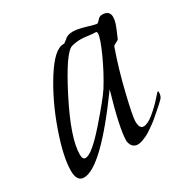

<svg xmlns="http://www.w3.org/2000/svg" viewBox="-100 -758 543 558"><g transform="rotate(-30 171.0 -479.0)"><path d="M332 -370Q331 -369 323 -361.5Q315 -354 310 -350Q305 -346 295.5 -337.5Q286 -329 279 -324Q272 -319 262 -312Q252 -305 244.5 -301.5Q237 -298 229 -295Q221 -292 214 -292Q193 -292 189 -317Q189 -359 222 -472Q88 -287 30 -287Q6 -287 6 -323Q6 -369 33.5 -447.5Q61 -526 101 -589.5Q141 -653 171 -653H174L185 -661Q194 -671 213 -671Q228 -671 255 -663Q282 -655 285 -655Q289 -655 295.5 -663Q302 -671 311 -671Q336 -671 336 -649Q336 -640 332.5 -629Q329 -618 322.5 -603.5Q316 -589 315 -586Q314 -584 305.5 -580Q297 -576 296 -573Q274 -511 257 -440.5Q240 -370 240 -354Q240 -329 254 -329Q268 -329 288.5 -346Q309 -363 324 -380Q339 -397 340 -397Q342 -397 342 -393Q342 -378 332 -370ZM266 -636Q260 -636 245.5 -638Q231 -640 221 -640Q207 -640 191 -636Q166 -629 109 -517.5Q52 -406 52 -351Q52 -334 62 -334Q83 -334 136.5 -395Q190 -456 207 -482Q232 -522 253 -568.5Q274 -615 274 -630Q274 -636 269 -636Z"/></g></svg>

Font: Bilbo Swash Caps
Style: Regular
Weight: 400
Designer: Robert E. Leuschke
Foundry: Robert E. Leuschke
Version: Version 1.002